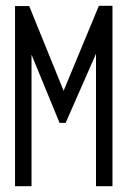

<svg xmlns="http://www.w3.org/2000/svg" viewBox="-20 -644 440 664"><path d="M32 0V-623H81L200 -330L322 -624H369V0H312V-458L207 -219H186L89 -455V0Z"/></svg>

Font: Inconsolata Condensed
Style: Regular
Weight: 400
Width: 3
Monospace: yes
Designer: Raph Levien, Cyreal, Brenton Simpson
Foundry: Raph Levien, Cyreal, Google
Version: Version 3.000; ttfautohint (v1.8.2.53-6de2)